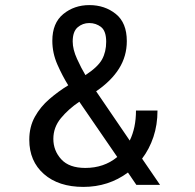

<svg xmlns="http://www.w3.org/2000/svg" viewBox="-20 -726 765 754"><path d="M307.5 8Q210 8 152.5 -42.5Q95 -93 95 -177Q95 -228 117 -267.5Q139 -307 174.2 -337.2Q209.5 -367.5 248 -391Q225.5 -427 205.5 -472.2Q185.5 -517.5 185.5 -566Q185.5 -635.5 228.5 -670.8Q271.5 -706 331 -706Q391.5 -706 434.8 -671.2Q478 -636.5 478 -564.5Q478 -505.5 447.5 -456.8Q417 -408 357.5 -367.5L489.5 -174Q501.5 -198.5 507.8 -228Q514 -257.5 514 -292H598.5Q598.5 -236 582.5 -188.2Q566.5 -140.5 538 -103L608.5 0H515.5L482.5 -48.5Q406 8 307.5 8ZM265.5 -563Q265.5 -532 282.5 -494.8Q299.5 -457.5 315.5 -431Q364.5 -463 380.8 -492.8Q397 -522.5 397 -562Q397 -604 377 -619.8Q357 -635.5 330.5 -635.5Q304.5 -635.5 285 -618.8Q265.5 -602 265.5 -563ZM189.5 -180.5Q189.5 -134.5 220.5 -100.5Q251.5 -66.5 315 -66.5Q388.5 -66.5 440.5 -109.5L291.5 -326.5Q249 -298 219.2 -262Q189.5 -226 189.5 -180.5Z"/></svg>

Font: Trispace SemiCondensed
Style: Regular
Weight: 400
Width: 4
Designer: Tyler Finck
Foundry: Etcetera Type Company
Version: Version 1.210; ttfautohint (v1.8.3)